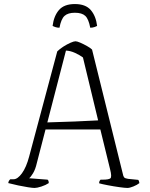

<svg xmlns="http://www.w3.org/2000/svg" viewBox="-20 -929 740 949"><path d="M151 0Q141 0 118.5 -3.5Q96 -7 70 -12.5Q44 -18 21 -24Q21 -30 24.5 -35.5Q28 -41 31 -43H47Q67 -43 88.5 -72.5Q110 -102 124 -155L263 -675Q275 -687 293 -698.5Q311 -710 328 -717.5Q345 -725 353 -725Q361 -725 377 -718Q393 -711 410 -701.5Q427 -692 435 -684L587 -70Q589 -58 593.5 -52.5Q598 -47 613 -45L663 -40Q665 -39 667 -33Q669 -27 669 -24Q658 -15 639.5 -7.5Q621 0 610 0Q598 0 569.5 -4Q541 -8 512.5 -13.5Q484 -19 470 -23Q470 -31 472.5 -35Q475 -39 477 -41H488Q517 -41 525.5 -47.5Q534 -54 524 -93L476 -289H205L162 -123Q155 -92 143.5 -73Q132 -54 124 -48L215 -41Q217 -40 219 -36Q221 -32 221 -24Q206 -14 184.5 -7Q163 0 151 0ZM214 -324Q282 -326 349.5 -328.5Q417 -331 465 -334L390 -645Q374 -657 351 -667.5Q328 -678 306 -679ZM350 -909Q403 -909 428.5 -879.5Q454 -850 460 -801Q455 -798 446 -795Q437 -792 426 -792Q418 -835 401.5 -850.5Q385 -866 350 -866Q316 -866 299 -850.5Q282 -835 274 -792Q263 -792 254 -795Q245 -798 240 -801Q246 -850 271.5 -879.5Q297 -909 350 -909Z"/></svg>

Font: Texturina 72pt Thin
Style: Regular
Weight: 100
Designer: Guillermo Torres Carreño
Foundry: Omnibus-Type
Version: Version 1.002; ttfautohint (v1.8.3)